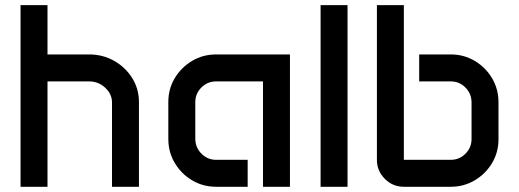

<svg xmlns="http://www.w3.org/2000/svg" viewBox="-20 -714 1984 734"><path d="M58.6 -694.3H161.6V-505.9H320.8Q373.5 -505.9 416.7 -481.2Q460 -456.5 485.6 -415.3Q511.2 -374 511.2 -323.7V0H408.2V-322.3Q408.2 -354.5 382.1 -378.7Q356 -402.8 320.8 -402.8H161.6V0H58.6Z M623.5 -324.2Q623.5 -374.5 648.2 -415.5Q672.9 -456.5 714.4 -481.2Q755.9 -505.9 806.2 -505.9H1088.4V0H985.4V-402.8H806.2Q773.4 -402.8 750 -379.6Q726.6 -356.4 726.6 -323.2V-183.6Q726.6 -150.4 750 -126.7Q773.4 -103 806.2 -103H926.8V0H806.2Q755.9 0 714.4 -24.7Q672.9 -49.3 648.2 -90.8Q623.5 -132.3 623.5 -182.6Z M1205.6 -694.3H1308.6V0H1205.6Z M1420.9 -694.3H1523.9V-103H1703.1Q1736.3 -103 1759.5 -126.5Q1782.7 -149.9 1782.7 -182.6V-322.3Q1782.7 -355.5 1759.5 -379.2Q1736.3 -402.8 1703.1 -402.8H1582.5V-505.9H1703.1Q1753.4 -505.9 1794.9 -481.2Q1836.4 -456.5 1861.1 -415Q1885.7 -373.5 1885.7 -323.2V-181.6Q1885.7 -131.8 1861.1 -90.6Q1836.4 -49.3 1794.9 -24.7Q1753.4 0 1703.1 0H1523.9Q1481.4 0 1451.2 -30.3Q1420.9 -60.5 1420.9 -103Z"/></svg>

Font: Anta
Style: Regular
Weight: 400
Designer: Sergej Lebedev
Foundry: Sergej Lebedev
Version: Version 1.000; ttfautohint (v1.8.4.7-5d5b)